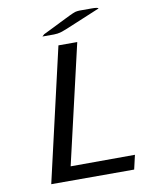

<svg xmlns="http://www.w3.org/2000/svg" viewBox="-93 -919 757 985"><g transform="rotate(-10 285.5 -427.0)"><path d="M180 -755Q184 -758 191 -765Q216 -777 243 -790.5Q270 -804 284 -811Q298 -818 314.5 -826Q331 -834 338 -837.5Q345 -841 354.5 -845Q364 -849 367.5 -850Q371 -851 378 -852Q385 -853 389 -853Q393 -853 401 -853H455Q485 -853 489 -847L362 -794Q299 -767 279.5 -761Q260 -755 240 -755ZM93 -1 253 -696H351L207 -74L542 -75L525 -1Z"/></g></svg>

Font: Coval
Style: Book Italic
Weight: 350
Foundry: Context Ltd
Version: Version 001.000